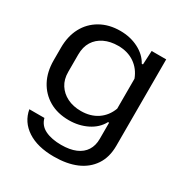

<svg xmlns="http://www.w3.org/2000/svg" viewBox="-166 -659 912 960"><g transform="rotate(30 290.0 -178.5)"><path d="M279 177Q184 177 125.5 138.5Q67 100 55 33H142Q152 72 189 90Q226 108 281 108Q331 108 365 93.5Q399 79 416.5 51.5Q434 24 434 -14V-108H428Q405 -65 357.5 -41.5Q310 -18 253 -18Q187 -18 139 -46Q91 -74 64.5 -123.5Q38 -173 38 -240V-312Q38 -379 64.5 -428.5Q91 -478 140 -506Q189 -534 254 -534Q312 -534 359 -510Q406 -486 428 -445H435L439 -525H523V-26Q523 40 492.5 85.5Q462 131 408 154Q354 177 279 177ZM282 -88Q337 -88 376.5 -114.5Q416 -141 434 -189V-362Q416 -410 376.5 -437Q337 -464 282 -464Q237 -464 202.5 -447.5Q168 -431 149 -400.5Q130 -370 130 -326V-226Q130 -183 149.5 -152.5Q169 -122 203 -105Q237 -88 282 -88Z"/></g></svg>

Font: Hubot Sans Condensed ExtraLight
Style: Regular
Weight: 400
Version: Version 2.000